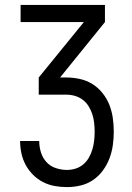

<svg xmlns="http://www.w3.org/2000/svg" viewBox="-20 -755 540 783"><path d="M253 8Q227 8 202.5 3.5Q178 -1 155.5 -12.5Q133 -24 115 -42Q97 -60 85 -82Q73 -104 67.5 -129Q62 -154 62 -179V-180H140V-179Q140 -156 147 -133.5Q154 -111 169.5 -94Q185 -77 207.5 -69.5Q230 -62 253 -62Q271 -62 288.5 -67.5Q306 -73 320 -85Q334 -97 343 -113Q352 -129 357 -146.5Q362 -164 364 -182Q366 -200 366 -218Q366 -236 364 -254Q362 -272 356.5 -289Q351 -306 341.5 -321.5Q332 -337 317.5 -348Q303 -359 285.5 -364Q268 -369 250 -369H138V-439L322 -665H64V-735H408V-665L225 -439H250Q278 -439 305.5 -433Q333 -427 356.5 -412.5Q380 -398 398 -375.5Q416 -353 426 -327.5Q436 -302 440 -274Q444 -246 444 -218Q444 -190 440 -162Q436 -134 426 -108Q416 -82 399 -59Q382 -36 359 -20.5Q336 -5 308.5 1.5Q281 8 253 8Z"/></svg>

Font: HulyMono
Style: Regular
Weight: 400
Monospace: yes
Designer: Belleve Invis
Foundry: Belleve Invis
Version: Version 33.2.5; ttfautohint (v1.8.4)